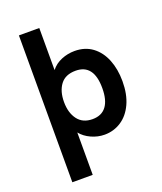

<svg xmlns="http://www.w3.org/2000/svg" viewBox="-161 -800 934 1107"><g transform="rotate(-20 305.5 -246.5)"><path d="M89 -697H214V-439Q239 -471 278 -487Q317 -503 359 -503Q423 -503 468 -469.5Q513 -436 536.5 -377.5Q560 -319 560 -245Q560 -165 533.5 -107.5Q507 -50 461 -20Q415 10 359 10Q317 10 277.5 -8Q238 -26 214 -56V204H89ZM437 -247Q437 -394 326 -394Q263 -394 232.5 -353.5Q202 -313 202 -247Q202 -181 233 -139.5Q264 -98 324 -98Q380 -98 408.5 -136Q437 -174 437 -247Z"/></g></svg>

Font: Hanken Grotesk
Style: Bold
Weight: 700
Designer: Alfredo Marco Pradil
Foundry: Hanken Design Co.
Version: Version 3.014